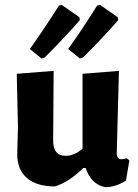

<svg xmlns="http://www.w3.org/2000/svg" viewBox="-20 -762 568 791"><path d="M261 -560Q321 -644 380 -739L392 -742L465 -691L467 -679Q407 -610 322 -525L309 -521ZM103 -560Q158 -637 223 -739L234 -742L307 -691L309 -679Q249 -610 164 -525L151 -521ZM206 6Q131 6 91 -28.5Q51 -63 51 -127L54 -239L49 -458L201 -470L199 -185Q198 -120 251 -120Q285 -120 320 -149V-458L470 -470L461 -132Q461 -106 480 -106Q489 -106 502 -110L513 -101L499 -18Q457 9 413 9Q355 -3 333 -70H323Q265 -12 206 6Z"/></svg>

Font: Alegreya Sans ExtraBold
Style: Regular
Weight: 800
Designer: Juan Pablo del Peral
Foundry: Huerta Tipografica
Version: Version 2.007